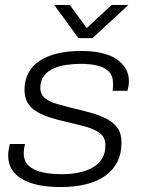

<svg xmlns="http://www.w3.org/2000/svg" viewBox="-20 -744 579 776"><path d="M225 12Q175 12 136 4Q97 -4 69.5 -20Q42 -36 27.5 -59.5Q13 -83 13 -115Q13 -126 15 -138.5Q17 -151 20 -162H81Q79 -154 77.5 -144Q76 -134 76 -125Q76 -92 96.5 -73.5Q117 -55 152 -47.5Q187 -40 229 -40Q267 -40 298.5 -46.5Q330 -53 354.5 -67Q379 -81 392.5 -103Q406 -125 406 -157Q406 -181 394 -195.5Q382 -210 359.5 -220Q337 -230 308 -237Q279 -244 246 -252Q210 -260 179.5 -270Q149 -280 126.5 -294Q104 -308 91.5 -329Q79 -350 79 -381Q79 -418 94 -447.5Q109 -477 138.5 -497Q168 -517 210.5 -527.5Q253 -538 308 -538Q354 -538 389.5 -530Q425 -522 449.5 -506Q474 -490 487.5 -467.5Q501 -445 501 -416Q501 -406 499.5 -397Q498 -388 495 -377H435Q436 -385 436.5 -391.5Q437 -398 437 -405Q437 -438 419 -455.5Q401 -473 371.5 -479.5Q342 -486 308 -486Q279 -486 250 -482Q221 -478 197 -467.5Q173 -457 158 -438Q143 -419 143 -390Q143 -362 162 -347Q181 -332 211.5 -323.5Q242 -315 277 -306Q312 -298 346 -288.5Q380 -279 408.5 -265Q437 -251 454 -228Q471 -205 471 -167Q471 -123 454 -89.5Q437 -56 405.5 -33.5Q374 -11 328.5 0.5Q283 12 225 12ZM499 -724 354 -590H297L199 -724H262L342 -615H314L431 -724Z"/></svg>

Font: Archivo SemiExpanded ExtraLight
Style: Italic
Weight: 250
Width: 6
Italic angle: -10°
Designer: Hector Gatti
Foundry: Omnibus-Type
Version: Version 2.001